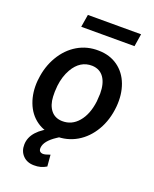

<svg xmlns="http://www.w3.org/2000/svg" viewBox="-166 -803 889 1106"><g transform="rotate(20 278.5 -250.0)"><path d="M35.6 -266.1Q43.9 -343.8 81.3 -407.2Q118.7 -470.7 177.2 -505.4Q235.8 -540 307.1 -538.1Q375 -537.1 424.3 -502Q473.6 -466.8 496.3 -405.8Q519 -344.7 512.2 -270Q504.4 -186 466.6 -121.6Q428.7 -57.1 369.9 -22.7Q311 11.7 239.3 9.8Q171.9 8.8 122.8 -26.1Q73.7 -61 50.8 -121.8Q27.8 -182.6 34.2 -255.9ZM149.4 -199.2Q151.9 -147.9 176.5 -116.9Q201.2 -85.9 245.1 -84.5Q304.7 -83 345 -130.4Q385.3 -177.7 395.5 -259.8L398.4 -307.6Q398.4 -370.1 373.5 -405.8Q348.6 -441.4 301.3 -443.4Q227.1 -445.3 184.1 -370.6Q158.2 -325.2 151.4 -266.1Q147.5 -225.1 149.4 -199.2ZM272.5 2.4 249.5 17.6Q185.5 59.6 182.1 101.6Q179.7 129.4 207 130.9Q220.2 131.3 250 120.1L255.9 190.4Q222.2 211.4 180.7 210.4Q138.2 210.4 112.5 183.8Q86.9 157.2 87.9 116.2Q89.4 28.8 218.3 -28.8ZM490.7 -632.8H164.1L176.8 -710H502.9Z"/></g></svg>

Font: Roboto Medium
Style: Italic
Weight: 500
Italic angle: -12°
Designer: Google
Version: Version 2.134; 2016